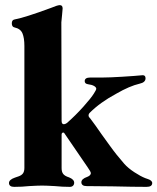

<svg xmlns="http://www.w3.org/2000/svg" viewBox="-20 -725 613 748"><path d="M15 -12Q15 -25 38 -33Q41 -34 52.5 -38Q64 -42 69.5 -49.5Q75 -57 75 -71V-546Q75 -577 67.5 -595Q60 -613 37 -618Q26 -620 26 -634Q26 -647 36 -649Q78 -657 178 -694L199 -702Q208 -705 213 -705Q224 -705 224 -692L222 -669L219 -638L220 -254Q220 -241 229 -241Q234 -241 241 -246Q274 -275 304.5 -309Q335 -343 346 -361Q355 -375 355 -379Q355 -385 346.5 -390Q338 -395 322 -397Q310 -399 310 -409Q310 -423 332 -423H381Q406 -423 455.5 -426Q505 -429 536 -432Q547 -432 547 -420Q547 -404 524 -399Q485 -390 433 -360Q370 -326 330 -286Q325 -281 325 -275Q325 -271 328 -267.5Q331 -264 332 -263Q351 -238 375 -203Q381 -195 407.5 -158Q434 -121 464 -87Q479 -70 503.5 -54Q528 -38 546 -31Q548 -30 556 -27.5Q564 -25 568.5 -21Q573 -17 573 -12Q573 3 551 3Q502 3 418 1L317 0Q307 0 302 -4Q297 -8 297 -15Q297 -28 320 -36Q333 -41 334 -50Q334 -56 321 -74L230 -207L226 -209Q220 -207 220 -201V-140V-70Q220 -55 226.5 -47Q233 -39 249 -34Q269 -26 269 -13Q269 -6 264.5 -1.5Q260 3 252 3Q223 3 194 0Q160 -2 144 -2Q127 -2 93 0Q66 3 35 3Q25 3 20 -1Q15 -5 15 -12Z"/></svg>

Font: EB Garamond ExtraBold
Style: Regular
Weight: 800
Designer: Georg Duffner and Octavio Pardo
Foundry: Georg Duffner
Version: Version 1.000